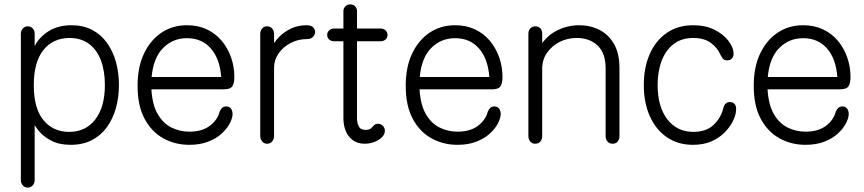

<svg xmlns="http://www.w3.org/2000/svg" viewBox="-20 -645 3939 875"><path d="M302 15Q251 15 215.5 -3Q180 -21 158.5 -46.5Q137 -72 127 -96L138 -103V176Q138 190 129 200Q120 210 106 210Q93 210 84 200Q75 190 75 176V-490Q75 -505 84 -515Q93 -525 106 -525Q120 -525 129 -515.5Q138 -506 138 -491V-417L131 -418Q146 -463 192 -496.5Q238 -530 306 -530Q359 -530 399.5 -509Q440 -488 467 -450.5Q494 -413 508 -364Q522 -315 522 -258Q522 -201 508 -151.5Q494 -102 466.5 -64.5Q439 -27 398 -6Q357 15 302 15ZM295 -44Q371 -44 414.5 -101Q458 -158 458 -258Q458 -323 439.5 -371Q421 -419 385 -445.5Q349 -472 296 -472Q220 -471 177 -416Q134 -361 134 -257Q134 -151 178 -97.5Q222 -44 295 -44Z M843 15Q778 15 724.5 -14.5Q671 -44 639 -103.5Q607 -163 607 -254Q607 -340 636.5 -401.5Q666 -463 716.5 -496.5Q767 -530 832 -530Q883 -530 923 -511Q963 -492 990.5 -459Q1018 -426 1033 -383.5Q1048 -341 1048 -294Q1048 -266 1039 -252Q1030 -238 1000 -238H670Q674 -168 698.5 -125.5Q723 -83 761 -64Q799 -45 843 -45Q901 -45 936 -71.5Q971 -98 981 -136Q985 -146 992 -153Q999 -160 1011 -160Q1025 -160 1032.5 -150Q1040 -140 1040 -124Q1039 -105 1026.5 -81.5Q1014 -58 990 -36Q966 -14 929 0.5Q892 15 843 15ZM671 -294H988Q982 -377 941 -424Q900 -471 832 -471Q768 -471 723.5 -426.5Q679 -382 671 -294Z M1197 10Q1183 10 1174.5 -0.5Q1166 -11 1166 -25V-491Q1166 -505 1174.5 -515Q1183 -525 1197 -525Q1212 -525 1220.5 -515Q1229 -505 1229 -491V-419L1222 -436Q1232 -456 1253.5 -478Q1275 -500 1306.5 -515Q1338 -530 1378 -530Q1396 -530 1406 -521.5Q1416 -513 1416 -499Q1416 -486 1406 -476.5Q1396 -467 1381 -467Q1338 -467 1303.5 -448.5Q1269 -430 1249 -400.5Q1229 -371 1229 -338V-25Q1229 -11 1220.5 -0.5Q1212 10 1197 10Z M1642 10Q1610 10 1588 -6Q1566 -22 1555.5 -48.5Q1545 -75 1545 -105V-594Q1545 -607 1554 -616Q1563 -625 1576 -625Q1590 -625 1598.5 -616Q1607 -607 1607 -594V-106Q1607 -85 1615 -69Q1623 -53 1646 -53Q1663 -53 1670.5 -60Q1678 -67 1684.5 -74Q1691 -81 1702 -81Q1716 -81 1725 -71.5Q1734 -62 1734 -49Q1734 -33 1720.5 -19.5Q1707 -6 1686 2Q1665 10 1642 10ZM1502 -457Q1489 -457 1480 -465Q1471 -473 1471 -486Q1471 -498 1480 -506.5Q1489 -515 1502 -515H1715Q1728 -515 1737 -506.5Q1746 -498 1746 -486Q1746 -473 1737 -465Q1728 -457 1715 -457Z M2065 15Q2000 15 1946.5 -14.5Q1893 -44 1861 -103.5Q1829 -163 1829 -254Q1829 -340 1858.5 -401.5Q1888 -463 1938.5 -496.5Q1989 -530 2054 -530Q2105 -530 2145 -511Q2185 -492 2212.5 -459Q2240 -426 2255 -383.5Q2270 -341 2270 -294Q2270 -266 2261 -252Q2252 -238 2222 -238H1892Q1896 -168 1920.5 -125.5Q1945 -83 1983 -64Q2021 -45 2065 -45Q2123 -45 2158 -71.5Q2193 -98 2203 -136Q2207 -146 2214 -153Q2221 -160 2233 -160Q2247 -160 2254.5 -150Q2262 -140 2262 -124Q2261 -105 2248.5 -81.5Q2236 -58 2212 -36Q2188 -14 2151 0.5Q2114 15 2065 15ZM1893 -294H2210Q2204 -377 2163 -424Q2122 -471 2054 -471Q1990 -471 1945.5 -426.5Q1901 -382 1893 -294Z M2419 10Q2405 10 2396.5 0Q2388 -10 2388 -25V-491Q2388 -507 2397 -516Q2406 -525 2420 -525Q2434 -525 2442.5 -516Q2451 -507 2451 -491V-413L2439 -430Q2468 -480 2516.5 -505Q2565 -530 2619 -530Q2670 -530 2711.5 -509Q2753 -488 2778 -445Q2803 -402 2803 -336V-25Q2803 -10 2795 0Q2787 10 2772 10Q2757 10 2748.5 0Q2740 -10 2740 -25V-334Q2740 -403 2703.5 -437.5Q2667 -472 2608 -472Q2566 -472 2530.5 -454Q2495 -436 2473 -404.5Q2451 -373 2451 -332V-25Q2451 -10 2442.5 0Q2434 10 2419 10Z M3138 15Q3069 15 3018.5 -20Q2968 -55 2941 -116.5Q2914 -178 2914 -257Q2914 -337 2941 -398.5Q2968 -460 3018.5 -495Q3069 -530 3139 -530Q3196 -530 3237 -509Q3278 -488 3300 -458.5Q3322 -429 3323 -404Q3324 -388 3316 -379Q3308 -370 3295 -370Q3280 -370 3274 -378Q3268 -386 3263 -396Q3250 -427 3219.5 -449.5Q3189 -472 3139 -472Q3087 -472 3051 -445Q3015 -418 2996 -369.5Q2977 -321 2977 -258Q2977 -159 3021 -101.5Q3065 -44 3140 -44Q3198 -44 3231.5 -75.5Q3265 -107 3276 -151Q3279 -165 3286.5 -172.5Q3294 -180 3307 -180Q3321 -180 3329 -169.5Q3337 -159 3334 -137Q3332 -116 3318.5 -90Q3305 -64 3281 -40Q3257 -16 3221.5 -0.5Q3186 15 3138 15Z M3651 15Q3586 15 3532.5 -14.5Q3479 -44 3447 -103.5Q3415 -163 3415 -254Q3415 -340 3444.5 -401.5Q3474 -463 3524.5 -496.5Q3575 -530 3640 -530Q3691 -530 3731 -511Q3771 -492 3798.5 -459Q3826 -426 3841 -383.5Q3856 -341 3856 -294Q3856 -266 3847 -252Q3838 -238 3808 -238H3478Q3482 -168 3506.5 -125.5Q3531 -83 3569 -64Q3607 -45 3651 -45Q3709 -45 3744 -71.5Q3779 -98 3789 -136Q3793 -146 3800 -153Q3807 -160 3819 -160Q3833 -160 3840.5 -150Q3848 -140 3848 -124Q3847 -105 3834.5 -81.5Q3822 -58 3798 -36Q3774 -14 3737 0.5Q3700 15 3651 15ZM3479 -294H3796Q3790 -377 3749 -424Q3708 -471 3640 -471Q3576 -471 3531.5 -426.5Q3487 -382 3479 -294Z"/></svg>

Font: National Park Light
Style: Regular
Weight: 300
Designer: Andrea Herstowski, Ben Hoepner
Version: Version 1.009